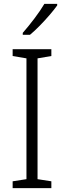

<svg xmlns="http://www.w3.org/2000/svg" viewBox="-20 -967 329 987"><path d="M244 0H45V-35L116 -46V-667L45 -679V-714H244V-679L173 -667V-46L244 -35ZM274 -939Q259 -918 235 -890Q211 -862 184 -834.5Q157 -807 134 -788H97V-798Q126 -831 157 -872Q188 -913 208 -947H274Z"/></svg>

Font: Noto Sans Arabic UI SmCn Lt
Style: Regular
Weight: 300
Width: 4
Designer: Monotype Design Team, Nadine Chahine and Nizar Qandah
Foundry: Monotype Imaging Inc.
Version: Version 2.010; ttfautohint (v1.8.4.7-5d5b)